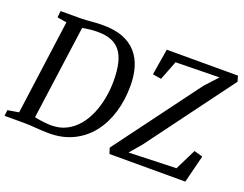

<svg xmlns="http://www.w3.org/2000/svg" viewBox="-120 -978 1542 1213"><g transform="rotate(20 651.0 -371.5)"><path d="M102.5 -743H235.9Q272.8 -744 310.6 -747.5Q348.3 -751 385.4 -751Q464.9 -751.1 520.7 -729.3Q576.5 -707.4 611.6 -667.1Q646.8 -626.8 663 -571.7Q679.2 -516.5 679.2 -450Q679.2 -351.8 653.6 -268.3Q628 -184.7 578.9 -122.7Q529.8 -60.8 458.8 -26.4Q387.9 8 297.1 8Q274 8 252.2 6.8Q230.5 5.5 209.6 4Q188.7 2.5 168.8 1.2Q149 0 129.4 0H-3.7L0.8 -39.6L75.4 -52.2L161.6 -688.7L98.2 -699ZM175.3 -20.8 161.8 -63.2Q173.9 -58.6 197.8 -54.1Q221.7 -49.7 247.9 -46.9Q274.1 -44 293.1 -44Q350.3 -44 395 -66.9Q439.7 -89.7 472.5 -129.3Q505.3 -168.9 526.6 -219.7Q547.8 -270.6 558.2 -327.2Q568.7 -383.7 568.7 -440.1Q568.7 -509.3 557.3 -558.5Q545.9 -607.8 521.8 -639Q497.7 -670.3 459.9 -685Q422.1 -699.7 368.7 -699.7Q346.5 -699.7 324 -697.5Q301.4 -695.4 282.9 -692.3Q264.3 -689.2 253.2 -686.4L271.5 -722ZM701.7 0 689.4 -38.4 1111.1 -606.7 1189.5 -692.5 895.9 -687.4 845.4 -557.7 787.4 -567.2 816.7 -743H1295.1L1305.8 -705.6L878.2 -128L811.7 -50.1L1130.5 -60.3L1200.2 -201.4L1258.1 -185L1211.6 0Z"/></g></svg>

Font: Merriweather Light
Style: Italic
Weight: 300
Italic angle: -7.8°
Designer: Eben Sorkin
Foundry: Eben Sorkin
Version: Version 2.101